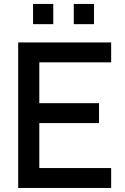

<svg xmlns="http://www.w3.org/2000/svg" viewBox="-20 -930 620 950"><path d="M530 -98.5H174.5V-321H470V-419.5H174.5V-621.5H530V-720H70V0H530ZM143.5 -810.5H243.5V-910.5H143.5ZM345 -810.5H445V-910.5H345Z"/></svg>

Font: Eudonet SemiBold
Style: Regular
Weight: 600
Designer: Mikhail Sharanda
Foundry: Mikhail Sharanda
Version: Version 4.503;Glyphs 3.1.2 (3151)